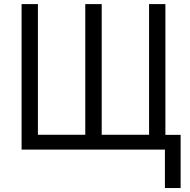

<svg xmlns="http://www.w3.org/2000/svg" viewBox="-20 -734 933 942"><path d="M866.2 -72.3V188.5H789.1V0H85.9V-713.9H166V-72.8H398.4V-713.9H479V-72.8H711.4V-713.9H791.5V-72.3Z"/></svg>

Font: Open Sans SemiCondensed
Style: Regular
Weight: 400
Width: 4
Designer: Monotype Design Team
Foundry: Monotype Imaging Inc.
Version: Version 3.000